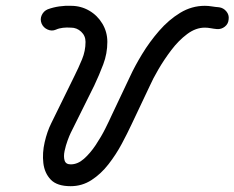

<svg xmlns="http://www.w3.org/2000/svg" viewBox="-20 -603 806 660"><path d="M123 -522Q117 -537 123.5 -551Q130 -565 144 -571Q163 -578 184 -581Q205 -584 225 -583Q225 -583 225 -583Q224 -583 224 -583Q258 -583 286.5 -566.5Q315 -550 332 -521.5Q349 -493 349 -459Q349 -419 335 -382Q321 -345 304 -309Q284 -268 263.5 -227.5Q243 -187 223 -146Q219 -138 212.5 -120.5Q206 -103 202 -84Q198 -65 202 -51.5Q206 -38 223 -38Q247 -38 268.5 -57Q290 -76 309 -104.5Q328 -133 342 -161Q356 -189 364 -207Q380 -240 395.5 -273.5Q411 -307 427 -340Q443 -375 468.5 -417Q494 -459 527 -497Q560 -535 599.5 -559Q639 -583 684 -583Q696 -583 708 -581Q720 -579 733 -578Q733 -578 733 -578Q733 -578 733 -578Q748 -576 758 -564Q768 -552 766 -537Q765 -521 753 -511.5Q741 -502 726 -503Q715 -504 704.5 -506Q694 -508 684 -508Q653 -508 623.5 -486Q594 -464 569 -431Q544 -398 524.5 -364.5Q505 -331 495 -308Q479 -275 463.5 -241.5Q448 -208 432 -175Q418 -145 398.5 -108.5Q379 -72 353 -38.5Q327 -5 294.5 16Q262 37 223 37Q176 37 154.5 14.5Q133 -8 129 -42.5Q125 -77 133.5 -114Q142 -151 156 -179Q176 -220 196 -260.5Q216 -301 236 -342Q250 -370 262 -399Q274 -428 274 -459Q274 -480 259 -494Q244 -508 224 -508Q224 -508 223 -508Q222 -508 222 -508Q210 -509 196.5 -507.5Q183 -506 172 -501Q158 -495 143.5 -501.5Q129 -508 123 -522Z"/></svg>

Font: FRB American Cursive Guidelines Arrows Extrabold
Style: Bold Italic
Weight: 800
Italic angle: -25°
Version: Version 2.0;Modular Font Editor K font №1